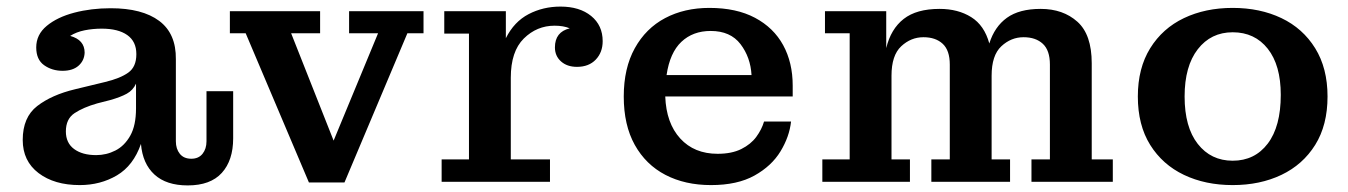

<svg xmlns="http://www.w3.org/2000/svg" viewBox="-20 -552 4094 583"><path d="M222 10Q145 10 97 -26.5Q49 -63 49 -127Q49 -196 93 -230Q137 -264 208 -281L299 -303Q345 -314 369.5 -331.5Q394 -349 394 -387V-388Q394 -426 366.5 -445.5Q339 -465 289 -465Q262 -465 237 -460Q212 -455 193 -443Q237 -431 237 -392Q236 -368 218.5 -352.5Q201 -337 170 -337Q138 -337 114 -354Q90 -371 90 -408Q90 -447 122 -473.5Q154 -500 205.5 -513.5Q257 -527 316 -527Q412 -527 463.5 -488.5Q515 -450 514 -372V-123Q514 -100 526 -85Q538 -70 561 -70Q583 -70 595 -85Q607 -100 607 -123V-275H688V-132Q688 -65 653.5 -27Q619 11 550 11Q485 11 449 -22Q413 -55 408 -115Q385 -49 335 -19.5Q285 10 222 10ZM180 -153Q180 -118 205 -99.5Q230 -81 272 -81Q303 -81 330.5 -95Q358 -109 375.5 -140Q393 -171 393 -223V-298Q384 -278 365 -267.5Q346 -257 314 -248L275 -238Q233 -226 206.5 -208.5Q180 -191 180 -153Z M918 2 726 -451H678V-518H952V-451H864L993 -125L1128 -451H1040V-518H1266V-451H1217L1026 2Z M1321 0V-68H1404V-450H1329V-518H1516V-436Q1541 -486 1585 -509Q1629 -532 1682 -532Q1740 -532 1775 -503.5Q1810 -475 1810 -427Q1810 -393 1789 -371Q1768 -349 1732 -349Q1702 -349 1683.5 -365.5Q1665 -382 1665 -408Q1665 -455 1710 -466Q1691 -474 1664 -474Q1610 -474 1570.5 -435Q1531 -396 1531 -316V-68H1650V0Z M2139 10Q2060 10 2000.5 -21Q1941 -52 1907.5 -112Q1874 -172 1874 -259Q1874 -345 1907.5 -405.5Q1941 -466 1999.5 -497Q2058 -528 2134 -528Q2216 -528 2272.5 -498Q2329 -468 2358 -415Q2387 -362 2387 -292V-259H2000Q2003 -178 2045.5 -131.5Q2088 -85 2159 -85Q2202 -85 2231 -99.5Q2260 -114 2276.5 -136.5Q2293 -159 2300 -183H2382Q2377 -137 2350 -92.5Q2323 -48 2271 -19Q2219 10 2139 10ZM2262 -324Q2259 -378 2228.5 -418Q2198 -458 2138 -458Q2084 -458 2049 -425Q2014 -392 2004 -324Z M2477 0V-68H2560V-451H2485V-518H2671V-406Q2685 -464 2724 -494.5Q2763 -525 2833 -525Q2889 -525 2929 -500Q2969 -475 2984 -420Q3000 -471 3037.5 -498Q3075 -525 3140 -525Q3208 -525 3251.5 -486Q3295 -447 3295 -360V-68H3359V0H3112V-68H3168V-356Q3168 -399 3146.5 -419Q3125 -439 3088 -439Q3050 -439 3020.5 -411.5Q2991 -384 2991 -322V-68H3047V0H2808V-68H2864V-356Q2864 -399 2842.5 -419Q2821 -439 2784 -439Q2746 -439 2716.5 -411.5Q2687 -384 2687 -322V-68H2743V0Z M3723 10Q3640 10 3575 -21Q3510 -52 3472.5 -112Q3435 -172 3435 -259Q3435 -345 3472.5 -405.5Q3510 -466 3575 -497Q3640 -528 3723 -528Q3806 -528 3871 -497Q3936 -466 3973.5 -405.5Q4011 -345 4011 -259Q4011 -172 3973.5 -112Q3936 -52 3871 -21Q3806 10 3723 10ZM3723 -64Q3790 -64 3829.5 -116Q3869 -168 3869 -264Q3869 -354 3829.5 -404Q3790 -454 3723 -454Q3657 -454 3617 -402.5Q3577 -351 3577 -259Q3577 -166 3617 -115Q3657 -64 3723 -64Z"/></svg>

Font: Montagu Slab 16pt Medium
Style: Regular
Weight: 500
Designer: Florian Karsten
Foundry: Florian Karsten
Version: Version 1.000; ttfautohint (v1.8.3)